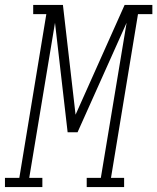

<svg xmlns="http://www.w3.org/2000/svg" viewBox="-63 -755 635 775"><path d="M-43 0V-37H15L124 -698H71V-735H191L242 -292L440 -735H552V-698H494L385 -37H438V0H287V-37H344L448 -663L250 -221H210L159 -663L55 -37H108V0Z"/></svg>

Font: Iosevka Slab XLtObl
Style: Regular
Weight: 200
Italic angle: -9°
Monospace: yes
Designer: Belleve Invis
Foundry: Belleve Invis
Version: Version 11.1.1; ttfautohint (v1.8.3)